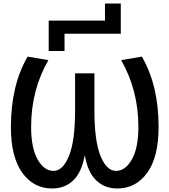

<svg xmlns="http://www.w3.org/2000/svg" viewBox="-20 -1062 964 1092"><path d="M667 -870H347V-772H257V-945H577V-1042H667ZM461 -175Q444 -81 396 -35.5Q348 10 277 10Q171 10 106.5 -79.5Q42 -169 42 -340Q42 -576 137 -740L255 -720Q157 -549 157 -340Q157 -220 194 -155Q231 -90 284 -90Q338 -90 372.5 -175.5Q407 -261 407 -433V-645H517V-433Q517 -261 551.5 -175.5Q586 -90 640 -90Q693 -90 730 -155Q767 -220 767 -340Q767 -549 669 -720L787 -740Q882 -576 882 -340Q882 -169 817.5 -79.5Q753 10 647 10Q576 10 528 -35.5Q480 -81 463 -175Z"/></svg>

Font: Mplus 1p Medium
Style: Regular
Weight: 500
Version: Version 1.061